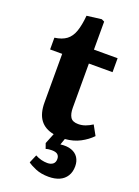

<svg xmlns="http://www.w3.org/2000/svg" viewBox="-172 -760 779 1075"><g transform="rotate(20 218.0 -222.5)"><path d="M261 243Q216 243 183 229Q150 215 135 203L156 154Q174 164 192.5 168.5Q211 173 228 173Q249 173 261.5 163Q274 153 274 133Q274 116 263.5 106.5Q253 97 229 97Q218 97 210 98Q202 99 193 102L182 71L207 9Q153 -1 125.5 -38Q98 -75 98 -141V-430H26V-500Q70 -506 96 -525.5Q122 -545 135 -582.5Q148 -620 153 -677L240 -688L257 -680V-513H398V-430H257V-167Q257 -131 269.5 -111Q282 -91 316 -91Q338 -91 358.5 -98.5Q379 -106 399 -119L431 -61Q403 -32 364 -11.5Q325 9 275 13L262 50Q300 45 327 54.5Q354 64 368 85.5Q382 107 382 137Q382 171 367 195Q352 219 325 231Q298 243 261 243Z"/></g></svg>

Font: Literata 18pt
Style: Bold
Weight: 700
Designer: Latin by Veronika Burian and Jose Scaglione. Greek by Irene Vlachou. Cyrillic by Vera Evstafieva.
Foundry: TypeTogether
Version: Version 3.103;gftools[0.9.29]